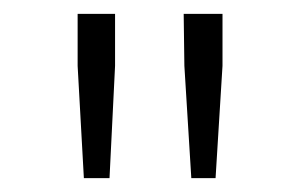

<svg xmlns="http://www.w3.org/2000/svg" viewBox="-20 -785 435 277"><path d="M101 -528 92 -690V-765H146V-690L138 -528ZM256 -528 246 -690 245 -765H301V-690L291 -528Z"/></svg>

Font: Noto Sans TC Thin ExtraLight
Style: Regular
Weight: 250
Version: Version 2.004-H2;hotconv 1.0.118;makeotfexe 2.5.65603